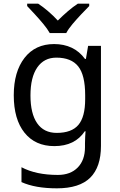

<svg xmlns="http://www.w3.org/2000/svg" viewBox="-20 -786 655 1046"><path d="M275 -546Q328 -546 370.5 -526Q413 -506 443 -465H448L460 -536H530V9Q530 124 471.5 182Q413 240 290 240Q172 240 97 206V125Q176 167 295 167Q364 167 403.5 126.5Q443 86 443 16V-5Q443 -17 444 -39.5Q445 -62 446 -71H442Q388 10 276 10Q172 10 113.5 -63Q55 -136 55 -267Q55 -395 113.5 -470.5Q172 -546 275 -546ZM287 -472Q220 -472 183 -418.5Q146 -365 146 -266Q146 -167 182.5 -114.5Q219 -62 289 -62Q370 -62 407 -105.5Q444 -149 444 -246V-267Q444 -377 406 -424.5Q368 -472 287 -472ZM251 -606Q238 -629 216 -655.5Q194 -682 170 -708Q146 -734 128 -753V-766H188Q214 -749 242 -725Q270 -701 295 -674Q322 -701 350 -725Q378 -749 404 -766H466V-753Q447 -734 422.5 -708Q398 -682 375.5 -655.5Q353 -629 341 -606Z"/></svg>

Font: Noto IKEA Latin
Style: Regular
Weight: 400
Designer: Monotype Design Team
Foundry: Monotype Imaging Inc.
Version: Version 1.0